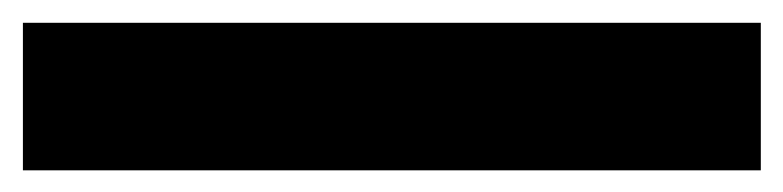

<svg xmlns="http://www.w3.org/2000/svg" viewBox="-24 13 697 171"><path d="M-3.6 164.7V33.3H653.6V164.7Z"/></svg>

Font: Trispace Thin
Style: Regular
Weight: 100
Designer: Tyler Finck
Foundry: Etcetera Type Company
Version: Version 1.210